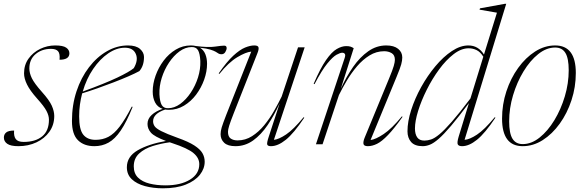

<svg xmlns="http://www.w3.org/2000/svg" viewBox="-34 -762 3086 1014"><path d="M40.5 -72.5Q38 -43 49 -28Q60 -12.5 91 -12.5Q153 -12.5 188.8 -41.8Q224.5 -71 224.5 -130Q224.5 -151.5 211.5 -176.2Q198.5 -201 161.5 -242Q124.5 -283.5 108.8 -315.5Q93 -347.5 93 -375Q93 -419.5 116.8 -452.5Q140.5 -485.5 178.2 -503.8Q216 -522 257.5 -522Q299 -522 315.8 -510.2Q332.5 -498.5 332.5 -480.5Q332.5 -446.5 280.5 -446.5Q283.5 -479.5 272.5 -491.5Q261.5 -504 235.5 -504Q187 -504 154 -476.2Q121 -448.5 121 -400.5Q121 -376 134.2 -348.8Q147.5 -321.5 187 -277Q226.5 -233 239.5 -203.8Q252.5 -174.5 252.5 -149.5Q252.5 -102.5 227 -66.5Q201.5 -30.5 158.5 -10.2Q115.5 10 63 10Q22.5 10 4.5 -2.5Q-13.5 -15 -13.5 -35.5Q-13.5 -52.5 -1.2 -62.5Q11 -72.5 40.5 -72.5Z M666.5 -197.5Q634.5 -118 603.8 -72.8Q573 -27.5 539.2 -8.8Q505.5 10 464.5 10Q410 10 378 -21.2Q346 -52.5 346 -123Q346 -207 370 -279.5Q394 -352 435.8 -406.5Q477.5 -461 530.8 -491.5Q584 -522 642 -522Q684.5 -522 705.5 -503.5Q726.5 -485 726.5 -461Q726.5 -414.5 702 -386.5Q679 -374 643.2 -358.5Q607.5 -343 565.2 -326.8Q523 -310.5 480.2 -295.5Q437.5 -280.5 400 -269Q392.5 -240.5 388.2 -210Q384 -179.5 384 -147.5Q384 -77.5 406 -50.5Q428 -23.5 470.5 -23.5Q508 -23.5 538.2 -39.2Q568.5 -55 597.8 -93.2Q627 -131.5 662 -199ZM625.5 -510Q581.5 -510 537.8 -480.2Q494 -450.5 458.2 -398.2Q422.5 -346 403 -278.5Q521 -321.5 585.5 -352.2Q650 -383 672.5 -402Q697.5 -444.5 683.2 -477.2Q669 -510 625.5 -510Z M826.5 232.5Q775 232.5 731.5 220.8Q688 209 662 184.5Q636 160 636 121.5Q636 65 692.8 32Q749.5 -1 842.5 -17.5Q781.5 -40.5 763.2 -61.2Q745 -82 745 -107.5Q745 -134.5 767.2 -155Q789.5 -175.5 825 -187Q797.5 -196.5 785 -221Q772.5 -245.5 772.5 -278Q772.5 -320 787.8 -362.8Q803 -405.5 830.2 -441.8Q857.5 -478 894.2 -500Q931 -522 974 -522Q988.5 -522 1000.5 -519Q1066 -510.5 1101.2 -515.8Q1136.5 -521 1150 -521Q1163 -521 1163 -508Q1163 -499 1156 -487.2Q1149 -475.5 1135.5 -475.5Q1126 -475.5 1120.2 -479.2Q1114.5 -483 1105.2 -488.5Q1096 -494 1077 -500Q1058 -506 1022 -510Q1041.5 -498 1050.5 -475.8Q1059.5 -453.5 1059.5 -425.5Q1059.5 -384 1044.2 -341.2Q1029 -298.5 1001.8 -262.2Q974.5 -226 937.8 -204Q901 -182 858 -182Q847.5 -182 838.5 -183.5Q774.5 -162 774.5 -121.5Q774.5 -107.5 782.5 -95.5Q790.5 -83.5 817.8 -69.5Q845 -55.5 903 -34.5Q961 -14 992 6Q1023 26 1035 46.8Q1047 67.5 1047 92Q1047 128.5 1021.8 160.8Q996.5 193 947.2 212.8Q898 232.5 826.5 232.5ZM853.5 -190.5Q886.5 -190.5 917.8 -213.2Q949 -236 973.5 -272.8Q998 -309.5 1011.8 -353.2Q1025.5 -397 1024 -439.5Q1022 -479.5 1011.8 -496.8Q1001.5 -514 978.5 -513.5Q945.5 -513.5 914.2 -490.8Q883 -468 858.5 -431.2Q834 -394.5 820.2 -350.8Q806.5 -307 808 -264Q810 -224.5 820.2 -207.2Q830.5 -190 853.5 -190.5ZM672.5 116.5Q672.5 154 695 176Q717.5 198 755.5 207.5Q793.5 217 839.5 217Q920 217 969.2 186.8Q1018.5 156.5 1018.5 105Q1018.5 72.5 988.2 46.8Q958 21 875.5 -6Q869 -8 862.5 -10.5Q817 -4.5 773.2 9Q729.5 22.5 701 48.5Q672.5 74.5 672.5 116.5Z M1385.5 -40.5 1443 -216.5Q1414.5 -153.5 1379.8 -102Q1345 -50.5 1302.8 -20.2Q1260.5 10 1209.5 10Q1169 10 1150 -8Q1131 -26 1131 -53.5Q1131 -69.5 1137 -89.5Q1143 -109.5 1160.5 -154.5L1293 -489.5Q1264.5 -487 1219 -459.8Q1173.5 -432.5 1124.5 -371.5L1121 -374.5Q1163.5 -436 1198 -467.8Q1232.5 -499.5 1260 -510.8Q1287.5 -522 1309 -522Q1328.5 -522 1331.2 -512Q1334 -502 1325.5 -481L1200.5 -164Q1183 -119.5 1176.5 -98.5Q1170 -77.5 1170 -66Q1170 -40.5 1184.2 -30.5Q1198.5 -20.5 1220.5 -20.5Q1262 -20.5 1297 -42.8Q1332 -65 1361 -100.2Q1390 -135.5 1413 -175.8Q1436 -216 1453.5 -252L1540 -512H1575L1412.5 -23.5Q1438.5 -26 1477.2 -52Q1516 -78 1569.5 -143L1573 -140.5Q1517.5 -57.5 1475.5 -23.8Q1433.5 10 1397 10Q1380 10 1377.2 1.2Q1374.5 -7.5 1385.5 -40.5Z M1627 -317.5 1622.5 -319.5Q1658 -402 1688 -445Q1718 -488 1744.5 -503.2Q1771 -518.5 1794.5 -518.5Q1808 -518.5 1816.8 -515.8Q1825.5 -513 1834 -507.5L1766 -293.5Q1795 -357 1831 -408.8Q1867 -460.5 1910.8 -491.2Q1954.5 -522 2006 -522Q2046.5 -522 2068.5 -504.2Q2090.5 -486.5 2090.5 -458.5Q2090.5 -442.5 2085 -422.2Q2079.5 -402 2061 -357.5L1923 -22.5Q1949.5 -25.5 1992.2 -54Q2035 -82.5 2088.5 -147.5L2092 -145Q2047.5 -82.5 2015 -48.8Q1982.5 -15 1957.2 -2.5Q1932 10 1908.5 10Q1887.5 10 1885.5 -2.5Q1883.5 -15 1892.5 -36.5L2021 -348Q2039.5 -392.5 2045.5 -413.5Q2051.5 -434.5 2051.5 -446Q2051.5 -471.5 2034.2 -481.5Q2017 -491.5 1995 -491.5Q1953.5 -491.5 1917.5 -469.2Q1881.5 -447 1851.5 -411.8Q1821.5 -376.5 1797.5 -336.2Q1773.5 -296 1756 -260L1669.5 0H1634.5L1786 -455Q1791.5 -471 1787.2 -477.2Q1783 -483.5 1773 -483.5Q1763 -483.5 1743.2 -472.8Q1723.5 -462 1694.5 -426.5Q1665.5 -391 1627 -317.5Z M2582.5 -140.5Q2527 -57.5 2485 -23.8Q2443 10 2406.5 10Q2389.5 10 2384 1.2Q2378.5 -7.5 2388.5 -41L2442.5 -217.5Q2386.5 -142.5 2348 -97.2Q2309.5 -52 2282.8 -28.8Q2256 -5.5 2236.2 2.2Q2216.5 10 2198.5 10Q2156.5 10 2137.2 -12Q2118 -34 2118 -68.5Q2118 -120 2137.5 -181Q2157 -242 2190.2 -302Q2223.5 -362 2265.2 -412Q2307 -462 2352 -492Q2397 -522 2439.5 -522Q2492 -522 2522 -474L2590.5 -695L2498.5 -711L2501 -718L2633 -742H2639.5L2419.5 -23.5Q2445.5 -25 2484.8 -50.8Q2524 -76.5 2579 -143ZM2157.5 -83.5Q2157.5 -54 2169.2 -36.8Q2181 -19.5 2207 -19.5Q2224 -19.5 2242.5 -25.5Q2261 -31.5 2286.8 -52.8Q2312.5 -74 2352 -119Q2391.5 -164 2450.5 -242L2518.5 -462.5Q2502.5 -488 2482.8 -497.5Q2463 -507 2441 -507Q2402 -507 2361.8 -476Q2321.5 -445 2285 -395.2Q2248.5 -345.5 2219.8 -288Q2191 -230.5 2174.2 -176.2Q2157.5 -122 2157.5 -83.5Z M2898 -522Q3007 -522 3007 -376.5Q3007 -302 2984.2 -232.8Q2961.5 -163.5 2922 -108.8Q2882.5 -54 2832.2 -22Q2782 10 2726.5 10Q2617.5 10 2617.5 -135.5Q2617.5 -210 2640.2 -279.2Q2663 -348.5 2702.5 -403.2Q2742 -458 2792.2 -490Q2842.5 -522 2898 -522ZM2726.5 -1Q2772.5 -1 2815.8 -35.5Q2859 -70 2893.8 -127.2Q2928.5 -184.5 2949 -253.2Q2969.5 -322 2969.5 -391Q2969.5 -454 2952 -482.5Q2934.5 -511 2898 -511Q2852 -511 2808.8 -476.5Q2765.5 -442 2730.8 -384.8Q2696 -327.5 2675.5 -258.8Q2655 -190 2655 -121Q2655 -58 2672.5 -29.5Q2690 -1 2726.5 -1Z"/></svg>

Font: Newsreader 72pt ExtraLight
Style: Italic
Weight: 275
Italic angle: -17°
Designer: Hugues Gentile
Foundry: Production Type
Version: Version 1.003; ttfautohint (v1.8.3)